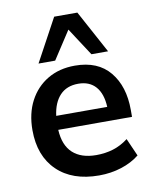

<svg xmlns="http://www.w3.org/2000/svg" viewBox="-86 -822 719 897"><g transform="rotate(-10 274.0 -373.5)"><path d="M312 10Q185 10 113 -60Q41 -130 41 -252Q41 -331 72 -390Q103 -449 158.5 -482Q214 -515 288 -515Q397 -515 453.5 -446.5Q510 -378 510 -266V-233H160Q164 -159 204 -122.5Q244 -86 315 -86Q358 -86 395.5 -97.5Q433 -109 467 -135L504 -51Q468 -22 418 -6Q368 10 312 10ZM289 -429Q234 -429 202 -395Q170 -361 162 -299H404Q401 -362 371.5 -395.5Q342 -429 289 -429ZM123 -554 233 -757H343L453 -554H374L288 -686L202 -554Z"/></g></svg>

Font: MulishBold
Style: Bold
Weight: 700
Designer: Vernon Adams
Foundry: Vernon Adams
Version: Version 3.602; ttfautohint (v1.8.3)